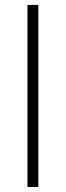

<svg xmlns="http://www.w3.org/2000/svg" viewBox="-20 -747 263 767"><path d="M133.2 -727.3H89.8V0H133.2Z"/></svg>

Font: Karasuma Gothic
Style: Thin
Weight: 200
Designer: Rasmus Andersson / Ryoko Ishizuka
Foundry: rsms
Version: Version 1.00